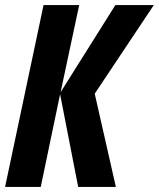

<svg xmlns="http://www.w3.org/2000/svg" viewBox="-24 -734 624 754"><path d="M136 0 212 -364 283 0H431L348 -366L580 -714H429L214 -372L287 -714H147L-4 0Z"/></svg>

Font: Noto Sans UI Condensed ExtraBold
Style: Italic
Weight: 800
Width: 3
Designer: Monotype Design Team
Foundry: Monotype Imaging Inc.
Version: 1.001